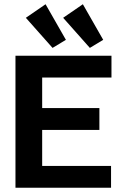

<svg xmlns="http://www.w3.org/2000/svg" viewBox="-20 -886 590 906"><path d="M53 0V-623H506V-520H179V-376H449V-273H179V-103H504V0ZM228 -660 102 -802 195 -866 291 -698ZM404 -660 278 -802 371 -866 467 -698Z"/></svg>

Font: Inconsolata SemiExpanded ExtraBold
Style: Regular
Weight: 800
Width: 6
Monospace: yes
Designer: Raph Levien, Cyreal, Brenton Simpson
Foundry: Raph Levien, Cyreal, Google
Version: Version 3.001; ttfautohint (v1.8.2.53-6de2)